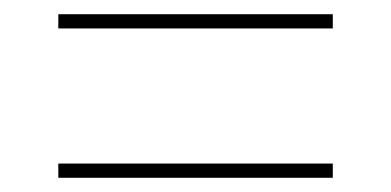

<svg xmlns="http://www.w3.org/2000/svg" viewBox="-20 -492 550 270"><path d="M62 -452V-472H448V-452ZM62 -242V-262H448V-242Z"/></svg>

Font: Noto Serif Display SemiCondensed Thin
Style: Regular
Weight: 100
Width: 4
Designer: Monotype Design Team
Foundry: Monotype Imaging Inc.
Version: Version 2.009